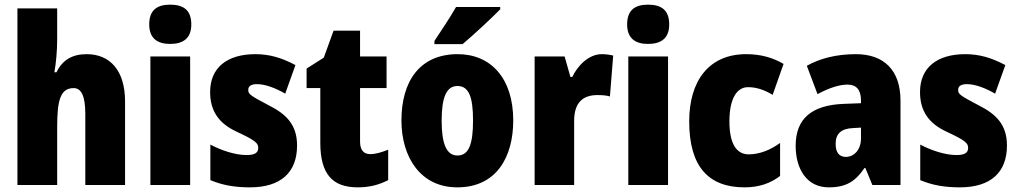

<svg xmlns="http://www.w3.org/2000/svg" viewBox="-20 -796 4380 826"><path d="M226 -630V-760H55V0H226V-250C226 -363 239 -417 297 -417C331 -417 347 -380 347 -306V0H518V-360C518 -493 453 -563 353 -563C292 -563 249 -539 223 -485H214C221 -525 226 -574 226 -630Z M712 -776C654 -776 622 -751 622 -691C622 -632 656 -607 712 -607C769 -607 803 -632 803 -691C803 -751 771 -776 712 -776ZM798 -553H627V0H798Z M1258 -170C1258 -259 1212 -305 1136 -343C1059 -384 1048 -390 1048 -409C1048 -426 1061 -434 1086 -434C1122 -434 1168 -416 1207 -393L1251 -516C1193 -547 1140 -563 1079 -563C957 -563 884 -505 884 -400C884 -318 922 -265 997 -230C1079 -192 1091 -180 1091 -160C1091 -138 1075 -129 1041 -129C993 -129 934 -148 885 -174V-21C940 2 994 10 1055 10C1189 10 1258 -55 1258 -170Z M1573 -133C1544 -133 1529 -151 1529 -187V-417H1643V-553H1529V-664H1415L1373 -548L1299 -501V-417H1358V-182C1358 -46 1411 10 1519 10C1573 10 1612 -2 1650 -21V-152C1622 -141 1597 -133 1573 -133Z M2132 -756V-766H1942C1917 -722 1881 -668 1849 -620V-606H1970C2021 -649 2098 -721 2132 -756ZM2188 -278C2188 -460 2091 -563 1949 -563C1784 -563 1707 -444 1707 -278C1707 -120 1789 10 1947 10C2118 10 2188 -123 2188 -278ZM1880 -277C1880 -378 1901 -426 1948 -426C1998 -426 2015 -377 2015 -278C2015 -178 1998 -127 1948 -127C1900 -127 1880 -179 1880 -277Z M2569 -563C2512 -563 2465 -513 2442 -465H2434L2409 -553H2280V0H2450V-276C2450 -357 2490 -387 2550 -387C2575 -387 2591 -385 2604 -381L2618 -557C2601 -561 2585 -563 2569 -563Z M2768 -776C2710 -776 2678 -751 2678 -691C2678 -632 2712 -607 2768 -607C2825 -607 2859 -632 2859 -691C2859 -751 2827 -776 2768 -776ZM2854 -553H2683V0H2854Z M3183 10C3245 10 3294 -7 3336 -39V-181C3293 -150 3247 -132 3201 -132C3148 -132 3118 -178 3118 -274C3118 -370 3149 -421 3198 -421C3234 -421 3267 -410 3304 -388L3351 -521C3305 -548 3253 -563 3190 -563C3029 -563 2945 -447 2945 -274C2945 -78 3029 10 3183 10Z M3662 -563C3579 -563 3508 -545 3451 -513L3497 -391C3547 -418 3591 -432 3626 -432C3664 -432 3684 -410 3684 -364V-352L3606 -349C3474 -343 3403 -287 3403 -169C3403 -70 3450 10 3545 10C3621 10 3660 -16 3699 -73H3703L3733 0H3854V-363C3854 -496 3781 -563 3662 -563ZM3650 -245 3684 -247V-200C3684 -153 3655 -121 3619 -121C3591 -121 3575 -139 3575 -177C3575 -220 3598 -243 3650 -245Z M4312 -170C4312 -259 4266 -305 4190 -343C4113 -384 4102 -390 4102 -409C4102 -426 4115 -434 4140 -434C4176 -434 4222 -416 4261 -393L4305 -516C4247 -547 4194 -563 4133 -563C4011 -563 3938 -505 3938 -400C3938 -318 3976 -265 4051 -230C4133 -192 4145 -180 4145 -160C4145 -138 4129 -129 4095 -129C4047 -129 3988 -148 3939 -174V-21C3994 2 4048 10 4109 10C4243 10 4312 -55 4312 -170Z"/></svg>

Font: Noto Sans Arabic UI Cn Bk
Style: Regular
Weight: 900
Width: 3
Designer: Monotype Design Team, Nadine Chahine and Nizar Qandah
Foundry: Monotype Imaging Inc.
Version: Version 2.010